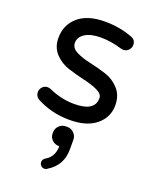

<svg xmlns="http://www.w3.org/2000/svg" viewBox="-149 -603 778 973"><g transform="rotate(20 240.0 -117.0)"><path d="M250 47Q270 47 285 62Q300 77 300 98V103V150Q300 237 226 281Q221 286 211 286Q200 286 192.5 278Q185 270 185 259Q185 245 199 236Q244 210 244 153H241Q220 153 205 138.5Q190 124 190 103V98Q190 77 205 62Q220 47 241 47ZM139 -367Q139 -339 170 -323Q201 -307 245.5 -297.5Q290 -288 334 -274Q378 -260 409 -226Q440 -192 440 -138Q440 -74 389.5 -32Q339 10 247 10Q147 10 65 -35Q48 -47 48 -68Q48 -84 59 -96Q70 -108 87 -108Q96 -108 105 -104Q172 -74 241 -74Q352 -74 352 -145Q352 -168 321 -182.5Q290 -197 246 -207Q202 -217 158 -231Q114 -245 83 -278Q52 -311 52 -362Q52 -432 102.5 -476Q153 -520 247 -520Q324 -520 392 -495Q421 -486 421 -457Q421 -441 409.5 -429Q398 -417 381 -417Q376 -417 368 -419Q310 -437 254 -437Q200 -437 169.5 -417.5Q139 -398 139 -367Z"/></g></svg>

Font: Varela Round
Style: Regular
Weight: 400
Designer: Joe Prince
Foundry: Joe Prince
Version: Version 1.000